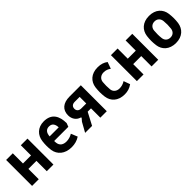

<svg xmlns="http://www.w3.org/2000/svg" viewBox="244 -1580 2652 2652"><g transform="rotate(-45 1570.0 -253.5)"><path d="M68 0H198V-202H355V0H485V-507H355V-308H198V-507H68Z M834 10C893 10 947 -4 995 -36L956 -131C922 -109 878 -97 838 -97C776 -97 730 -125 724 -191C723 -202 722 -213 722 -223H999L1019 -275C1019 -415 963 -517 812 -517C692 -517 619 -440 606 -338C602 -305 600 -277 600 -249C600 -221 602 -195 606 -163C622 -64 702 10 834 10ZM723 -312V-314C727 -374 754 -416 813 -416C880 -416 898 -365 900 -312Z M1104 0H1240L1336 -182H1401V0H1527V-507H1306C1180 -507 1108 -445 1108 -338C1108 -268 1146 -212 1209 -193C1218 -191 1220 -185 1214 -177L1182 -140ZM1305 -276C1260 -276 1234 -301 1234 -340C1234 -380 1260 -405 1305 -405H1402V-276Z M1868 12C1923 12 1972 -2 2019 -36L1985 -130C1947 -106 1913 -97 1875 -97C1815 -97 1777 -135 1773 -183C1768 -234 1769 -273 1773 -323C1777 -372 1815 -411 1875 -411C1919 -411 1949 -398 1981 -375L2016 -472C1978 -502 1929 -519 1866 -519C1738 -519 1664 -445 1650 -344C1646 -311 1644 -282 1644 -254C1644 -226 1646 -197 1650 -164C1663 -63 1738 12 1868 12Z M2115 0H2245V-202H2402V0H2532V-507H2402V-308H2245V-507H2115Z M2870 11C2997 11 3070 -64 3085 -164C3089 -196 3091 -224 3091 -252C3091 -281 3089 -310 3085 -343C3072 -445 2997 -519 2870 -519C2742 -519 2668 -444 2654 -343C2650 -310 2648 -281 2648 -252C2648 -224 2650 -196 2654 -164C2667 -64 2742 11 2870 11ZM2870 -97C2813 -97 2782 -135 2778 -181C2772 -233 2773 -273 2777 -326C2781 -372 2813 -411 2870 -411C2927 -411 2957 -372 2962 -326C2967 -272 2967 -233 2961 -181C2956 -136 2927 -97 2870 -97Z"/></g></svg>

Font: Finlandica SemiBold
Style: Regular
Weight: 600
Designer: Niklas Ekholm, Juho Hiilivirta, Jaakko Suomalainen
Foundry: Helsinki Type Studio
Version: Version 2.000;Glyphs 3.2 (3202)